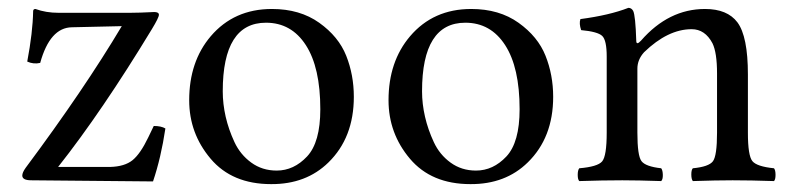

<svg xmlns="http://www.w3.org/2000/svg" viewBox="-20 -462 2020 492"><path d="M70.8 -439Q97.7 -429.2 129.9 -429.2H313Q326.2 -429.2 340.1 -429.7Q354 -430.2 364 -430.7Q374 -431.2 375 -431.2Q387.2 -431.2 387.2 -424.1Q387.2 -417 369.1 -387.2Q241.2 -176.3 128.9 -34.2H262.2Q299.3 -35.2 319.6 -51.5Q339.8 -67.9 359.9 -109.9L374 -139.2Q393.1 -139.2 403.8 -132.8Q392.6 -57.6 372.1 2.9L60.1 0Q37.1 0 37.1 -12.2Q37.1 -20 45.9 -32.2Q195.8 -233.4 292 -395L164.1 -392.1Q107.9 -391.1 83 -300.8Q65.9 -296.9 49.8 -304.2Q64 -379.4 64.9 -433.1Q64.9 -439 70.8 -439Z M464.8 -205.1Q464.8 -304.2 520 -369.1Q579.6 -439 676.8 -439Q748.5 -439 798.1 -403.6Q847.7 -368.2 867.2 -319.1Q886.7 -270 886.7 -213.9Q886.7 -109.4 821.8 -45.9Q764.6 10.3 674.8 9.8Q574.7 9.8 519.8 -55.2Q464.8 -120.1 464.8 -205.1ZM661.6 -403.8Q550.8 -403.8 550.8 -228Q550.8 -195.8 558.3 -162.8Q565.9 -129.9 580.8 -97.9Q595.7 -65.9 623.8 -45.4Q651.9 -24.9 689 -24.9Q732.9 -24.9 766.8 -61Q800.8 -97.2 800.8 -182.1Q800.8 -289.1 763.7 -346.4Q726.6 -403.8 661.6 -403.8Z M975.6 -205.1Q975.6 -304.2 1030.8 -369.1Q1090.3 -439 1187.5 -439Q1259.3 -439 1308.8 -403.6Q1358.4 -368.2 1377.9 -319.1Q1397.5 -270 1397.5 -213.9Q1397.5 -109.4 1332.5 -45.9Q1275.4 10.3 1185.5 9.8Q1085.4 9.8 1030.5 -55.2Q975.6 -120.1 975.6 -205.1ZM1172.4 -403.8Q1061.5 -403.8 1061.5 -228Q1061.5 -195.8 1069.1 -162.8Q1076.7 -129.9 1091.6 -97.9Q1106.4 -65.9 1134.5 -45.4Q1162.6 -24.9 1199.7 -24.9Q1243.7 -24.9 1277.6 -61Q1311.5 -97.2 1311.5 -182.1Q1311.5 -289.1 1274.4 -346.4Q1237.3 -403.8 1172.4 -403.8Z M1622.6 -357.9Q1693.4 -439 1786.6 -439Q1843.8 -439 1869.6 -404.8Q1896.5 -368.7 1896.5 -271V-122.1Q1896.5 -63 1908 -49.1Q1919.4 -35.2 1963.4 -30.8Q1967.3 -25.9 1967.3 -13.9Q1967.3 -2 1963.4 2Q1903.3 0 1857.4 0Q1815.4 0 1755.4 2Q1751.5 -2.9 1751.5 -14.9Q1751.5 -26.9 1755.4 -30.8Q1796.4 -34.7 1806.9 -48.8Q1817.4 -63 1817.4 -122.1V-273.9Q1817.4 -327.1 1805.7 -351.1Q1786.6 -387.2 1752.4 -387.2Q1691.4 -387.2 1630.4 -328.1Q1613.3 -309.1 1613.3 -286.1V-122.1Q1613.3 -63 1623.8 -49.1Q1634.3 -35.2 1674.3 -30.8Q1678.2 -25.9 1678.5 -13.9Q1678.7 -2 1674.3 2Q1614.3 0 1574.7 0Q1524.9 0 1464.4 2Q1460.4 -2 1460.4 -13.9Q1460.4 -25.9 1464.4 -30.8Q1511.2 -34.7 1522.9 -48.3Q1534.7 -62 1534.7 -122.1V-316.9Q1534.7 -358.9 1523.2 -369.9Q1511.7 -380.9 1469.2 -384.8Q1463.4 -401.9 1467.3 -413.1Q1541.5 -422.9 1590.3 -441.9Q1598.1 -441.9 1602.5 -434.1Q1608.4 -421.9 1610.4 -357.9Q1610.4 -344.7 1622.6 -357.9Z"/></svg>

Font: Linux Libertine O
Style: Regular
Weight: 400
Designer: Philipp H. Poll
Foundry: Philipp H. Poll
Version: Version 5.3.0